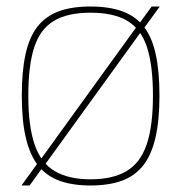

<svg xmlns="http://www.w3.org/2000/svg" viewBox="-20 -560 557 590"><path d="M258 10Q314 10 354 -4.5Q394 -19 419.5 -51Q445 -83 457.5 -136Q470 -189 470 -266Q470 -341 458.5 -393.5Q447 -446 422 -478Q397 -510 356.5 -525Q316 -540 258 -540Q200 -540 160 -525Q120 -510 95 -478Q70 -446 58.5 -393.5Q47 -341 47 -266Q47 -189 59.5 -136Q72 -83 97.5 -51Q123 -19 163 -4.5Q203 10 258 10ZM258 -9Q191 -9 148.5 -34Q106 -59 86.5 -115.5Q67 -172 67 -266Q67 -358 85 -414Q103 -470 145 -495.5Q187 -521 258 -521Q330 -521 372 -495.5Q414 -470 432 -414Q450 -358 450 -266Q450 -172 430.5 -115.5Q411 -59 368.5 -34Q326 -9 258 -9ZM46 10H71L112 -47H113L416 -466H417L471 -540H446L406 -485H405L102 -66H101Z"/></svg>

Font: Georama ExtraCondensed Thin Thin
Style: Regular
Weight: 250
Version: Version 1.001